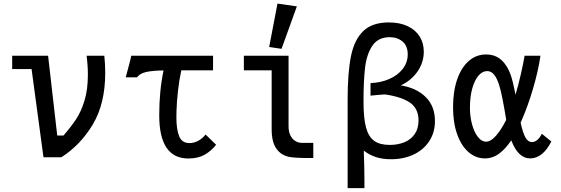

<svg xmlns="http://www.w3.org/2000/svg" viewBox="-20 -852 3040 1040"><path d="M151 -478H46V-550H240.5L290 -118H324Q366 -166.5 393 -207.5Q420 -248.5 438 -308Q456 -367.5 456 -447.5Q456 -497.5 449 -550H545Q550 -504.5 550 -458.5Q550 -291 483.2 -178.8Q416.5 -66.5 312 0H215.5Z M673.5 -480Q685.5 -522.5 691 -550H1134V-471H962Q950.5 -417 944 -359.2Q937.5 -301.5 936 -251Q935.5 -239 935.5 -214Q935.5 -152 950.2 -114.5Q965 -77 1006.5 -77Q1031.5 -77 1054.8 -90Q1078 -103 1093.5 -123.5L1150.5 -68Q1125 -35 1089 -14.2Q1053 6.5 1000.5 6.5Q842.5 6.5 842.5 -227.5Q842.5 -360.5 866 -470.5Q804 -469.5 770.8 -461.8Q737.5 -454 722 -433H661Z M1451.5 -151.5V-471H1301V-550H1543V-168.5Q1543 -137.5 1553.5 -117.5Q1564 -97.5 1580 -88Q1596 -78.5 1614 -78H1677V4H1656.5Q1578.5 4 1547 -2Q1503 -10.5 1477.2 -46.5Q1451.5 -82.5 1451.5 -151.5ZM1588 -817.5 1505 -587.5 1438 -597.5 1483 -832.5Z M2086 -730.5Q2146 -730.5 2188.8 -710Q2231.5 -689.5 2253.5 -653.8Q2275.5 -618 2275.5 -572.5Q2275.5 -514 2241.8 -465Q2208 -416 2151 -389.5Q2236.5 -375.5 2286.2 -326Q2336 -276.5 2336 -196.5Q2336 -135 2305.5 -88Q2275 -41 2221 -15.2Q2167 10.5 2098 10.5Q2051.5 10.5 2016.5 -1Q1981.5 -12.5 1950.5 -36Q1954 59 1954 130.5V167H1863V-314Q1863 -459 1881.2 -548.2Q1899.5 -637.5 1948 -684Q1996.5 -730.5 2086 -730.5ZM2247 -199.5Q2247 -262 2203.5 -294Q2160 -326 2069.5 -340L2062.5 -340.5Q2060 -340.5 2030 -338L1987 -334V-402Q2043 -404 2089 -424.2Q2135 -444.5 2161.8 -479.2Q2188.5 -514 2188.5 -557.5Q2188.5 -603.5 2160.5 -627Q2132.5 -650.5 2091 -650.5Q2028 -650.5 1997 -604.2Q1966 -558 1957.5 -486.2Q1949 -414.5 1949 -301Q1949 -212.5 1962.5 -162Q1976 -111.5 2006.5 -89.2Q2037 -67 2091.5 -67Q2134.5 -67 2169.8 -81.2Q2205 -95.5 2226 -125.2Q2247 -155 2247 -199.5Z M2434 -271Q2434 -357.5 2456.5 -422.2Q2479 -487 2519.5 -522Q2560 -557 2612.5 -557Q2662.5 -557 2695.8 -527Q2729 -497 2747 -444Q2758.5 -410.5 2772.5 -339Q2788 -392 2801.8 -452.5Q2815.5 -513 2821.5 -550H2907.5Q2895 -465.5 2867 -371Q2839 -276.5 2807 -203.5L2800 -187.5Q2811.5 -134.5 2825.5 -108.5Q2839.5 -82.5 2862 -82.5Q2877.5 -82.5 2891 -94.5Q2904.5 -106.5 2915 -127.5L2966.5 -85.5Q2919.5 6 2851.5 6Q2818.5 6 2792.8 -19.2Q2767 -44.5 2749.5 -92Q2719 -46.5 2684 -20.2Q2649 6 2606 6Q2557.5 6 2518.2 -27.8Q2479 -61.5 2456.5 -124.2Q2434 -187 2434 -271ZM2612.5 -84.5Q2638.5 -84.5 2667 -117.2Q2695.5 -150 2722 -203Q2712.5 -262.5 2702 -315.5Q2691.5 -368.5 2684 -390.5Q2672 -428.5 2656.2 -447.8Q2640.5 -467 2618.5 -467Q2593.5 -467 2572.2 -442.8Q2551 -418.5 2538.2 -373.2Q2525.5 -328 2525.5 -268.5Q2525.5 -220 2537.2 -177.5Q2549 -135 2569 -109.8Q2589 -84.5 2612.5 -84.5Z"/></svg>

Font: JuliaMono Medium
Style: Regular
Weight: 500
Monospace: yes
Designer: cormullion
Foundry: corm
Version: Version 0.054; ttfautohint (v1.8.4)